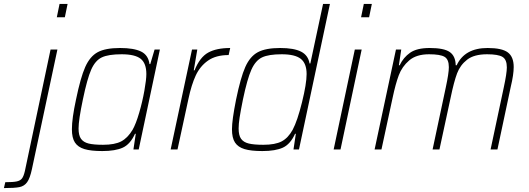

<svg xmlns="http://www.w3.org/2000/svg" viewBox="-116 -763 2699 980"><path d="M174 -675 188 -743H229L215 -675ZM11 110 142 -510H177L47 100Q37 147 22.5 167Q8 187 -16.5 192Q-41 197 -96 197L-89 167Q-49 167 -30.5 163Q-12 159 -3.5 147.5Q5 136 11 110Z M251 -103Q251 -158 272 -255Q295 -367 319 -421Q343 -475 382.5 -496.5Q422 -518 497 -518Q567 -518 604 -500Q641 -482 647 -436H651L673 -510H700L592 0H565L577 -80H573Q549 -27 511 -9.5Q473 8 406 8Q348 8 315 -2Q282 -12 266.5 -35.5Q251 -59 251 -103ZM561 -101Q578 -131 594.5 -187.5Q611 -244 621 -300.5Q631 -357 631 -385Q631 -440 602 -463Q573 -486 505 -486Q437 -486 403.5 -470Q370 -454 349.5 -407.5Q329 -361 307 -255Q285 -151 285 -107Q285 -72 297.5 -54.5Q310 -37 336 -30.5Q362 -24 410 -24Q470 -24 503 -41.5Q536 -59 561 -101Z M864 -510H891L873 -404H877Q904 -471 946.5 -494.5Q989 -518 1059 -518L1051 -482Q986 -482 945.5 -453.5Q905 -425 883 -377.5Q861 -330 846 -259L790 0H755Z M1068 -103Q1068 -150 1089 -255Q1112 -367 1136 -421Q1160 -475 1200 -496.5Q1240 -518 1314 -518Q1384 -518 1420.5 -499.5Q1457 -481 1464 -439H1468L1533 -743H1568L1410 0H1382L1394 -80H1390Q1366 -27 1328 -9.5Q1290 8 1223 8Q1165 8 1132 -2Q1099 -12 1083.5 -35.5Q1068 -59 1068 -103ZM1378 -101Q1402 -146 1425.5 -241Q1449 -336 1449 -385Q1449 -439 1419.5 -462.5Q1390 -486 1322 -486Q1255 -486 1221.5 -470Q1188 -454 1167 -407Q1146 -360 1124 -255Q1112 -196 1107 -163Q1102 -130 1102 -107Q1102 -72 1114.5 -54.5Q1127 -37 1153.5 -30.5Q1180 -24 1228 -24Q1289 -24 1322 -41.5Q1355 -59 1378 -101Z M1727 -675 1741 -743H1782L1768 -675ZM1587 0 1695 -510H1730L1622 0Z M1905 -510H1932L1920 -430H1924Q1943 -470 1977.5 -494Q2012 -518 2077 -518Q2150 -518 2179.5 -497.5Q2209 -477 2210 -430H2215Q2256 -518 2373 -518Q2446 -518 2476 -495.5Q2506 -473 2506 -421Q2506 -382 2491 -320L2423 0H2388L2455 -315Q2471 -389 2471 -419Q2471 -459 2449 -472.5Q2427 -486 2370 -486Q2304 -486 2268.5 -458.5Q2233 -431 2217 -388.5Q2201 -346 2184 -264L2127 0H2092L2159 -315Q2175 -389 2175 -420Q2175 -460 2153 -473Q2131 -486 2074 -486Q2009 -486 1972.5 -454.5Q1936 -423 1919.5 -379Q1903 -335 1888 -264L1831 0H1796Z"/></svg>

Font: Saira Semi Condensed Thin
Style: Italic
Weight: 100
Width: 4
Italic angle: -12°
Designer: Hector Gatti with collaboration of the Omnibus-Type team
Foundry: Omnibus-Type
Version: Version 1.001; ttfautohint (v1.8)